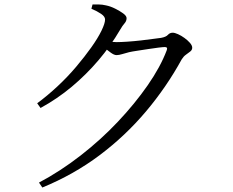

<svg xmlns="http://www.w3.org/2000/svg" viewBox="-20 -791 1040 857"><path d="M154 24Q250 -27 340 -97Q430 -167 506 -247.5Q582 -328 639 -410Q696 -492 724 -566Q730 -581 716 -581Q708 -581 687.5 -578.5Q667 -576 641.5 -572Q616 -568 592.5 -564.5Q569 -561 556 -558Q540 -554 525.5 -549.5Q511 -545 500 -545Q489 -545 473 -557Q457 -569 439 -583L454 -607Q469 -605 480.5 -604Q492 -603 501 -603Q519 -603 548.5 -605Q578 -607 609 -610.5Q640 -614 664.5 -617.5Q689 -621 699 -622Q721 -626 729.5 -635.5Q738 -645 751 -645Q760 -645 774.5 -638.5Q789 -632 803.5 -621.5Q818 -611 828 -599.5Q838 -588 838 -578Q838 -568 829 -561Q820 -554 809.5 -546.5Q799 -539 791 -526Q723 -402 631.5 -293.5Q540 -185 425 -98.5Q310 -12 169 46ZM146 -330Q192 -364 237 -406Q282 -448 320 -493Q358 -538 387.5 -579.5Q417 -621 433 -654Q449 -687 449 -704Q449 -717 431.5 -729Q414 -741 388 -752L393 -771Q407 -771 421.5 -771Q436 -771 453 -767Q473 -763 494 -752.5Q515 -742 530 -731Q545 -720 545 -710Q545 -697 536 -687Q527 -677 516 -658Q474 -586 419.5 -522Q365 -458 300.5 -404Q236 -350 161 -309Z"/></svg>

Font: Noto Serif SC
Style: Regular
Weight: 400
Designer: Ryoko NISHIZUKA 西塚涼子 (kana & ideographs); Frank Grießhammer (Latin, Greek & Cyrillic); Wenlong ZHANG 张文龙 (bopomofo); San
Foundry: Adobe
Version: Version 2.002-H1;hotconv 1.1.0;makeotfexe 2.6.0